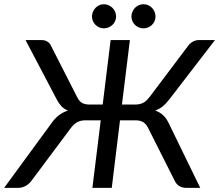

<svg xmlns="http://www.w3.org/2000/svg" viewBox="-49 -912 1064 932"><path d="M0 0ZM153.5 -717.5Q169 -717.5 181.2 -709.8Q193.5 -702 199.5 -688L325.5 -440.5Q336.5 -418.5 351 -411.5Q365.5 -404.5 386 -404.5H449.5L488 -717.5H581.5L543 -404.5H607Q627 -404.5 643.2 -411.5Q659.5 -418.5 676.5 -440.5L863 -688Q873 -702 887 -709.8Q901 -717.5 916 -717.5H994.5L774 -431Q758 -410 742 -396.5Q726 -383 704.5 -375.5Q727 -367.5 743.5 -352Q760 -336.5 772 -310L923 0H856.5Q834.5 0 820 -9.8Q805.5 -19.5 798.5 -35.5L671.5 -288Q661.5 -309 647 -318.5Q632.5 -328 608.5 -328H533.5L493.5 0H399.5L440 -328H366Q342 -328 325 -318.5Q308 -309 293 -288L104.5 -35.5Q93 -19.5 76 -9.8Q59 0 37.5 0H-29L198 -310Q216.5 -337 236.5 -352.2Q256.5 -367.5 281 -375.5Q261.5 -383 249 -396.5Q236.5 -410 225.5 -431L75 -717.5ZM514.5 -832Q514.5 -820 509.8 -809.5Q505 -799 496.8 -791.2Q488.5 -783.5 477.8 -779Q467 -774.5 455 -774.5Q443.5 -774.5 433 -779Q422.5 -783.5 414.8 -791.2Q407 -799 402.2 -809.5Q397.5 -820 397.5 -832Q397.5 -844 402.2 -855Q407 -866 414.8 -874Q422.5 -882 433 -886.8Q443.5 -891.5 455 -891.5Q467 -891.5 477.8 -886.8Q488.5 -882 496.8 -874Q505 -866 509.8 -855Q514.5 -844 514.5 -832ZM706 -832Q706 -820 701.2 -809.5Q696.5 -799 688.8 -791.2Q681 -783.5 670.2 -779Q659.5 -774.5 647.5 -774.5Q635.5 -774.5 624.8 -779Q614 -783.5 606.2 -791.2Q598.5 -799 593.8 -809.5Q589 -820 589 -832Q589 -844 593.8 -855Q598.5 -866 606.2 -874Q614 -882 624.8 -886.8Q635.5 -891.5 647.5 -891.5Q659.5 -891.5 670.2 -886.8Q681 -882 688.8 -874Q696.5 -866 701.2 -855Q706 -844 706 -832Z"/></svg>

Font: Lato Medium
Style: Italic
Weight: 500
Italic angle: -7°
Designer: Lukasz Dziedzic
Foundry: tyPoland Lukasz Dziedzic
Version: Version 2.006; 2014-01-15